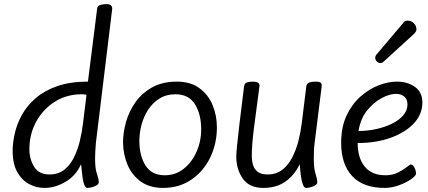

<svg xmlns="http://www.w3.org/2000/svg" viewBox="-20 -907 2100 941"><path d="M198 14Q158 14 122.5 -5Q87 -24 64.5 -64Q42 -104 42 -167Q42 -207 52.5 -253.5Q63 -300 88 -345Q113 -390 155.5 -426.5Q198 -463 261 -485Q324 -507 411 -507L456 -864Q457 -878 471 -882.5Q485 -887 502 -887Q530 -887 530 -864L450 -207Q448 -183 447 -164Q446 -145 446 -129Q446 -80 455 -55Q464 -30 464 -14Q464 -5 454 1Q444 7 431 10.5Q418 14 409 14Q399 14 393.5 0Q388 -14 385 -34Q382 -54 380.5 -73Q379 -92 377 -102Q353 -47 302 -16.5Q251 14 198 14ZM222 -52Q266 -52 295 -75Q324 -98 342.5 -135.5Q361 -173 371.5 -217Q382 -261 387 -304L404 -442Q400 -444 391 -444.5Q382 -445 380 -445Q306 -445 248 -408Q190 -371 157 -310Q124 -249 124 -176Q124 -127 147.5 -89.5Q171 -52 222 -52Z M779 14Q714 14 670.5 -17Q627 -48 605.5 -98.5Q584 -149 583 -207Q583 -258 598 -310.5Q613 -363 645 -407.5Q677 -452 727 -479.5Q777 -507 847 -507Q913 -507 956.5 -475.5Q1000 -444 1021.5 -393Q1043 -342 1043 -283Q1043 -203 1010.5 -135.5Q978 -68 918.5 -27Q859 14 779 14ZM788 -48Q840 -48 880 -79.5Q920 -111 943 -162.5Q966 -214 966 -274Q966 -347 935.5 -396Q905 -445 840 -445Q795 -445 761.5 -424Q728 -403 706 -369Q684 -335 673.5 -295Q663 -255 663 -217Q663 -144 693 -96Q723 -48 788 -48Z M1271 14Q1202 14 1170 -31.5Q1138 -77 1138 -141Q1138 -153 1141.5 -190.5Q1145 -228 1153.5 -299Q1162 -370 1176 -482Q1178 -499 1190.5 -503Q1203 -507 1221 -507Q1229 -507 1240.5 -503.5Q1252 -500 1252 -487Q1237 -373 1225.5 -286Q1214 -199 1214 -143Q1214 -120 1220 -99Q1226 -78 1243 -65Q1260 -52 1292 -52Q1334 -52 1363.5 -75Q1393 -98 1412.5 -136Q1432 -174 1443 -218Q1454 -262 1459 -304L1481 -482Q1483 -499 1497 -503Q1511 -507 1528 -507Q1542 -507 1549.5 -503Q1557 -499 1557 -487L1522 -207Q1519 -183 1518.5 -164Q1518 -145 1518 -129Q1518 -80 1526.5 -55Q1535 -30 1535 -14Q1535 -1 1515 6.5Q1495 14 1481 14Q1471 14 1465.5 0Q1460 -14 1456.5 -34Q1453 -54 1451.5 -73Q1450 -92 1449 -102Q1422 -47 1378 -16.5Q1334 14 1271 14Z M1865 14Q1760 14 1706 -44Q1652 -102 1652 -207Q1652 -284 1678.5 -340.5Q1705 -397 1747 -434Q1789 -471 1836 -489Q1883 -507 1925 -507Q1978 -507 2014 -481Q2050 -455 2050 -405Q2050 -346 2007 -301Q1964 -256 1892.5 -231Q1821 -206 1733 -206Q1733 -133 1767.5 -90.5Q1802 -48 1869 -48Q1904 -48 1930.5 -61.5Q1957 -75 1973.5 -88Q1990 -101 1992 -101Q2004 -101 2011.5 -85.5Q2019 -70 2019 -56Q2019 -46 1995 -29Q1971 -12 1935.5 1Q1900 14 1865 14ZM1737 -265Q1781 -265 1824 -274.5Q1867 -284 1901.5 -301Q1936 -318 1956.5 -342Q1977 -366 1977 -395Q1977 -421 1961 -434Q1945 -447 1921 -447Q1890 -447 1851 -426.5Q1812 -406 1779.5 -366Q1747 -326 1737 -265ZM1844 -598Q1834 -598 1826.5 -606Q1819 -614 1819 -624Q1819 -631 1823 -637L1960 -799Q1964 -804 1968 -805Q1972 -806 1976 -806Q1996 -806 2008.5 -793Q2021 -780 2021 -763Q2021 -752 2008 -740L1858 -603Q1853 -598 1844 -598Z"/></svg>

Font: Kite One
Style: Regular
Weight: 400
Designer: Eduardo Rodriguez Tunni
Foundry: Eduardo Rodriguez Tunni
Version: Version 1.002; ttfautohint (v1.8.4.7-5d5b);gftools[0.9.23]